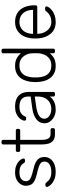

<svg xmlns="http://www.w3.org/2000/svg" viewBox="876 -1626 760 2553"><g transform="rotate(-90 1256.5 -350.0)"><path d="M246 10Q194 10 156.5 -4Q119 -18 95 -37.5Q71 -57 59.5 -76Q48 -95 47 -105Q46 -116 54 -121.5Q62 -127 69 -127H84Q90 -127 94.5 -125Q99 -123 106 -114Q119 -97 136 -81.5Q153 -66 179.5 -57Q206 -48 246 -48Q306 -48 345 -71Q384 -94 384 -139Q384 -167 368.5 -184Q353 -201 316 -214Q279 -227 216 -241Q153 -256 119.5 -277Q86 -298 74 -325.5Q62 -353 62 -385Q62 -420 82 -453.5Q102 -487 141.5 -508.5Q181 -530 241 -530Q290 -530 324.5 -517Q359 -504 381 -485.5Q403 -467 413.5 -449Q424 -431 425 -420Q426 -410 419 -404Q412 -398 403 -398H388Q380 -398 375 -401.5Q370 -405 366 -411Q356 -427 342 -441Q328 -455 304.5 -463.5Q281 -472 241 -472Q181 -472 152 -447.5Q123 -423 123 -385Q123 -363 135 -346.5Q147 -330 180 -316.5Q213 -303 276 -288Q340 -274 377 -253.5Q414 -233 429.5 -205Q445 -177 445 -139Q445 -99 422.5 -65Q400 -31 355.5 -10.5Q311 10 246 10Z M748 0Q696 0 666 -22Q636 -44 624 -82Q612 -120 612 -167V-462H534Q524 -462 518 -468Q512 -474 512 -484V-498Q512 -508 518 -514Q524 -520 534 -520H612V-688Q612 -698 618 -704Q624 -710 634 -710H651Q661 -710 667 -704Q673 -698 673 -688V-520H797Q807 -520 813 -514Q819 -508 819 -498V-484Q819 -474 813 -468Q807 -462 797 -462H673V-171Q673 -118 690.5 -88Q708 -58 753 -58H807Q817 -58 823 -52Q829 -46 829 -36V-22Q829 -12 823 -6Q817 0 807 0Z M1072 10Q1024 10 983.5 -10Q943 -30 918 -63.5Q893 -97 893 -139Q893 -207 948 -248Q1003 -289 1091 -301L1249 -323V-358Q1249 -411 1216.5 -441.5Q1184 -472 1113 -472Q1061 -472 1029 -451.5Q997 -431 985 -398Q980 -383 966 -383H950Q938 -383 933 -389.5Q928 -396 928 -405Q928 -419 938.5 -440Q949 -461 971 -481.5Q993 -502 1028 -516Q1063 -530 1113 -530Q1172 -530 1210.5 -514Q1249 -498 1270.5 -472.5Q1292 -447 1301 -416Q1310 -385 1310 -355V-22Q1310 -12 1304 -6Q1298 0 1288 0H1271Q1261 0 1255 -6Q1249 -12 1249 -22V-69Q1237 -51 1215 -33Q1193 -15 1158.5 -2.5Q1124 10 1072 10ZM1082 -48Q1128 -48 1166 -68Q1204 -88 1226.5 -129.5Q1249 -171 1249 -234V-268L1120 -250Q1038 -239 996 -212Q954 -185 954 -144Q954 -111 973 -90Q992 -69 1021.5 -58.5Q1051 -48 1082 -48Z M1656 10Q1598 10 1557.5 -11Q1517 -32 1492 -67Q1467 -102 1455.5 -145Q1444 -188 1442 -232Q1441 -247 1441 -260Q1441 -273 1442 -288Q1444 -332 1455.5 -375Q1467 -418 1492 -453Q1517 -488 1557.5 -509Q1598 -530 1656 -530Q1718 -530 1758.5 -507Q1799 -484 1824 -451V-688Q1824 -698 1830 -704Q1836 -710 1846 -710H1863Q1873 -710 1879 -704Q1885 -698 1885 -688V-22Q1885 -12 1879 -6Q1873 0 1863 0H1846Q1836 0 1830 -6Q1824 -12 1824 -22V-69Q1799 -35 1758.5 -12.5Q1718 10 1656 10ZM1662 -48Q1719 -48 1754 -75Q1789 -102 1806 -142.5Q1823 -183 1824 -224Q1825 -239 1825 -263Q1825 -287 1824 -302Q1823 -342 1805.5 -381Q1788 -420 1753 -446Q1718 -472 1662 -472Q1604 -472 1569.5 -446Q1535 -420 1520 -378Q1505 -336 1503 -288Q1502 -260 1503 -232Q1505 -184 1520 -142Q1535 -100 1569.5 -74Q1604 -48 1662 -48Z M2241 10Q2144 10 2087 -53.5Q2030 -117 2022 -220Q2021 -235 2021 -260Q2021 -285 2022 -300Q2027 -368 2054 -420Q2081 -472 2128.5 -501Q2176 -530 2241 -530Q2311 -530 2360 -499Q2409 -468 2435.5 -410Q2462 -352 2462 -272V-257Q2462 -247 2455.5 -241Q2449 -235 2439 -235H2083Q2083 -235 2083 -231Q2083 -227 2083 -225Q2085 -180 2104 -139.5Q2123 -99 2158 -73.5Q2193 -48 2241 -48Q2284 -48 2312.5 -61Q2341 -74 2358 -89.5Q2375 -105 2380 -113Q2389 -126 2394 -128.5Q2399 -131 2410 -131H2426Q2435 -131 2441.5 -125.5Q2448 -120 2447 -111Q2446 -97 2431.5 -76.5Q2417 -56 2390.5 -36Q2364 -16 2326 -3Q2288 10 2241 10ZM2083 -291H2401V-295Q2401 -345 2382 -385Q2363 -425 2327 -448.5Q2291 -472 2241 -472Q2191 -472 2155.5 -448.5Q2120 -425 2101.5 -385Q2083 -345 2083 -295Z"/></g></svg>

Font: Rubik Light Light
Style: Regular
Weight: 300
Version: Version 2.101